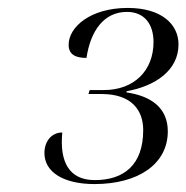

<svg xmlns="http://www.w3.org/2000/svg" viewBox="-20 -844 470 484"><path d="M218 -380C328 -380 403 -430 403 -513C403 -572 361 -602 299 -611V-614C372 -627 430 -667 430 -732C430 -783 387 -824 302 -824C208 -824 153 -776 153 -731C153 -705 173 -698 198 -698C208 -765 241 -814 300 -814C345 -814 367 -782 367 -738C367 -666 318 -617 242 -617H206L203 -607H236C313 -607 341 -565 341 -516C341 -428 292 -390 219 -390C154 -390 130 -436 137 -510C110 -510 92 -488 92 -458C92 -411 139 -380 218 -380Z"/></svg>

Font: Noto Serif Display Light
Style: Italic
Weight: 300
Italic angle: -12°
Designer: Monotype Design Team
Foundry: Monotype Imaging Inc.
Version: Version 2.009